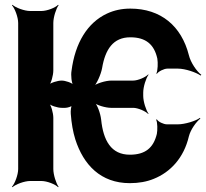

<svg xmlns="http://www.w3.org/2000/svg" viewBox="-20 -757 862 803"><path d="M523 -110C445 -110 412 -169 403 -257C400 -283 387 -320 373 -332L371 -329C384 -317 422 -306 444 -306H537C557 -306 589 -292 600 -280L601 -282C591 -295 579 -332 579 -356V-370C579 -394 591 -431 601 -444L600 -446C589 -434 557 -420 537 -420H446C422 -420 382 -408 368 -395L370 -392C384 -405 402 -445 407 -472C420 -550 453 -601 525 -601C590 -601 625 -571 638 -512C641 -495 640 -461 634 -450L636 -448C642 -458 666 -470 680 -470H724C755 -470 801 -454 819 -441L822 -444C803 -458 777 -496 770 -526C739 -648 653 -721 525 -721C489 -721 457 -714 427 -700C346 -662 294 -578 279 -460C276 -443 279 -409 287 -399L289 -401C281 -411 253 -420 238 -420C221 -420 191 -411 180 -400L183 -397C194 -408 203 -442 203 -463V-661C203 -685 215 -722 225 -735L223 -737C212 -725 177 -711 153 -711H106C82 -711 45 -725 32 -737L30 -735C42 -722 56 -685 56 -661V-50C56 -26 42 11 30 24L32 26C45 14 82 0 106 0H153C177 0 212 14 223 26L225 24C215 11 203 -26 203 -50V-264C203 -284 194 -318 183 -328L181 -326C191 -315 221 -306 238 -306H253C262 -306 279 -311 284 -317L282 -320C277 -314 275 -292 276 -281C279 -241 285 -206 295 -174C329 -68 401 9 523 9C560 9 594 3 623 -9C693 -37 749 -97 770 -187C777 -215 801 -248 818 -261L816 -264C799 -251 753 -237 724 -237H678C664 -237 641 -248 636 -258L633 -256C639 -246 639 -212 636 -197C622 -139 588 -110 523 -110Z"/></svg>

Font: Asimov
Style: EdgeNar
Weight: 500
Designer: Google
Version: Version 2.000980: 2014